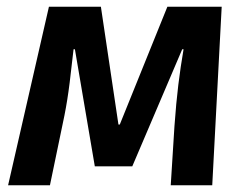

<svg xmlns="http://www.w3.org/2000/svg" viewBox="-20 -549 731 569"><path d="M497 -175Q502 -245 508.5 -298Q515 -351 524 -403H520L372 -56H261L202 -403H198Q193 -357 186.5 -304.5Q180 -252 171 -207L128 0H4L125 -529H279L331 -180H335L476 -529H637L609 0H486Z"/></svg>

Font: Xgbmvzvtohvqztyvzapvmeyoton
Style: Regular
Weight: 500
Italic angle: -8°
Designer: Carrois Corporate & Edenspiekermann
Foundry: Carrois Corporate GbR & Edenspiekermann AG
Version: Version 2.001